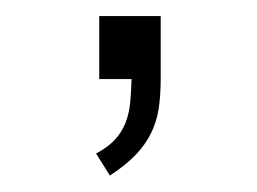

<svg xmlns="http://www.w3.org/2000/svg" viewBox="-20 -98 318 238"><path d="M179.2 -78.1H103V0H143.1Q142.6 15.6 141.4 29.1Q140.1 42.5 135.7 54Q131.3 65.4 122.6 75Q113.8 84.5 99.1 92.3L116.2 119.6Q135.7 106.9 147.9 94.2Q160.2 81.5 167.2 67.1Q174.3 52.7 176.8 36.1Q179.2 19.5 179.2 -1Z"/></svg>

Font: Saysettha
Style: Regular
Weight: 400
Designer: John M. Durdin
Foundry: Lao Script for Windows
Version: Version 2.201